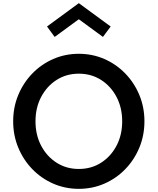

<svg xmlns="http://www.w3.org/2000/svg" viewBox="-20 -1181 1000 1217"><path d="M479.5 16Q566 16 641.5 -17Q717 -50 774 -108.8Q831 -167.5 863.2 -245.2Q895.5 -323 895.5 -412Q895.5 -501.5 863.2 -579Q831 -656.5 774 -715.2Q717 -774 641.5 -807Q566 -840 479.5 -840Q393 -840 317.5 -807Q242 -774 185 -715.2Q128 -656.5 95.8 -579Q63.5 -501.5 63.5 -412Q63.5 -323 95.8 -245.2Q128 -167.5 185 -108.8Q242 -50 317.5 -17Q393 16 479.5 16ZM479.5 -110Q401 -110 339 -149.5Q277 -189 241 -257.2Q205 -325.5 205 -412Q205 -498.5 241 -566.8Q277 -635 339 -674.5Q401 -714 479.5 -714Q558.5 -714 620.5 -674.5Q682.5 -635 718.5 -566.8Q754.5 -498.5 754.5 -412Q754.5 -325.5 718.5 -257.2Q682.5 -189 620.5 -149.5Q558.5 -110 479.5 -110ZM326.5 -947 479.5 -1059 632.5 -947 681.5 -1013 479.5 -1161 278 -1013Z"/></svg>

Font: Spartan SemiBold
Style: Regular
Weight: 600
Designer: Matt Bailey, Mirko Velimirovic
Foundry: Matt Bailey
Version: Version 1.003; ttfautohint (v1.8.3)